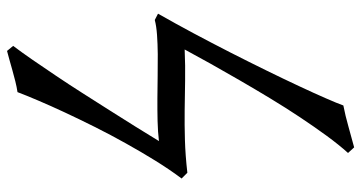

<svg xmlns="http://www.w3.org/2000/svg" viewBox="-250 -504 982 521"><g transform="rotate(-90 240.5 -243.0)"><path d="M367.2 -232.4Q322.3 -230.5 282.2 -231.2Q242.2 -231.9 202.6 -232.4Q163.1 -232.9 121.6 -231.7Q80.1 -230.5 32.7 -225.1L17.1 -240.7Q41 -272.5 65.2 -311.5Q89.4 -350.6 112.5 -392.1Q135.7 -433.6 157 -476.1Q178.2 -518.6 196.3 -557.4Q214.4 -596.2 228.5 -629.4Q242.7 -662.6 251.5 -686Q265.1 -688 280.8 -691.9Q296.4 -695.8 311.3 -700Q326.2 -704.1 339.6 -708Q353 -711.9 363.3 -714.4L377 -697.8Q360.4 -675.8 339.6 -645.8Q318.8 -615.7 295.9 -581.5Q272.9 -547.4 249.3 -510.3Q225.6 -473.1 202.4 -436.5Q179.2 -399.9 157.7 -365.5Q136.2 -331.1 118.7 -302.2Q143.6 -305.2 173.1 -305.9Q202.6 -306.6 233.6 -306.4Q264.6 -306.2 295.7 -305.7Q326.7 -305.2 354.7 -305.4Q382.8 -305.7 406.7 -307.4Q430.7 -309.1 447.3 -313.5L464.4 -304.7Q438.5 -259.3 411.6 -209Q384.8 -158.7 359.1 -108.4Q333.5 -58.1 310.1 -10.3Q286.6 37.6 267.6 78.4Q248.5 119.1 234.9 150.4Q221.2 181.6 215.3 198.2Q187.5 203.6 158.4 211.9Q129.4 220.2 101.6 227.5L86.4 210.9Q108.4 186.5 133.1 152.8Q157.7 119.1 183.3 80.6Q209 42 234.4 0Q259.8 -42 283.7 -83.3Q307.6 -124.5 328.9 -162.6Q350.1 -200.7 367.2 -232.4Z"/></g></svg>

Font: Gentium Plus
Style: Regular
Weight: 400
Designer: J. Victor Gaultney, Annie Olsen, Iska Routamaa
Foundry: SIL International
Version: Version 1.510